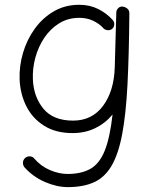

<svg xmlns="http://www.w3.org/2000/svg" viewBox="-20 -536 654 798"><path d="M283.7 -34.7Q362.8 -34.7 408.4 -96.2Q454.1 -157.7 457 -257.3L463.4 -484.9Q463.9 -493.7 469.2 -499.5Q476.6 -509.3 488.3 -508.8Q491.2 -508.8 494.1 -507.8Q497.6 -507.3 501 -505.4Q517.6 -498 517.6 -481.9V-481Q517.6 -480 517.6 -478V-476.1Q516.1 -306.2 509.8 -183.3Q503.4 -60.5 487.8 21.7Q472.2 104 444.1 152.3Q416 200.7 371.3 221.2Q326.7 241.7 262.2 241.7Q216.8 241.7 168 220.9Q119.1 200.2 82.5 160.2Q75.2 151.9 75.4 140.4Q75.7 128.9 83.5 121.6Q91.8 113.3 103.8 113.8Q115.7 114.3 122.1 122.6Q150.4 155.3 188 171.1Q225.6 187 260.7 187Q318.8 187 356.4 165.3Q394 143.6 415.5 89.8Q437 36.1 447.8 -60.1Q418 -23.9 376 -3.4Q334 17.1 281.2 17.1Q211.9 17.1 163.6 -13.2Q115.2 -43.5 89.6 -94.2Q64 -145 61.5 -206.5Q59.6 -261.7 75.7 -316.4Q91.8 -371.1 124.3 -416.3Q156.7 -461.4 203.6 -488.8Q250.5 -516.1 309.6 -516.1Q353 -516.1 388.2 -498.5Q423.3 -481 448.7 -452.6Q456.1 -444.3 454.8 -432.9Q453.6 -421.4 444.8 -415Q436 -408.7 424.6 -410.9Q413.1 -413.1 406.7 -421.9Q391.6 -438 366.5 -450Q341.3 -461.9 309.6 -461.9Q262.7 -461.9 226.1 -439.2Q189.5 -416.5 164.3 -379.2Q139.2 -341.8 127 -296.6Q114.7 -251.5 116.7 -206.1Q119.6 -133.8 160.4 -84.2Q201.2 -34.7 283.7 -34.7Z"/></svg>

Font: Mikhak-DS1-FD Light
Style: Regular
Weight: 300
Designer: Amin Abedi
Version: Version 3.2